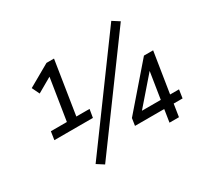

<svg xmlns="http://www.w3.org/2000/svg" viewBox="-151 -950 1275 1195"><g transform="rotate(-30 486.5 -352.5)"><path d="M90 -264 99 -323H214L265 -645L304 -646L156 -561L130 -615L288 -705H342L282 -323H377L367 -264ZM288 25 238 -7 768 -730 818 -698ZM765 0 779 -90H569L577 -142L836 -441H902L856 -150H920L911 -90H847L833 0ZM789 -150 822 -359H835L637 -131L636 -150Z"/></g></svg>

Font: Nunito Sans 10pt
Style: Italic
Weight: 400
Italic angle: -9°
Designer: Vernon Adams
Foundry: Vernon Adams
Version: Version 3.101;gftools[0.9.27]